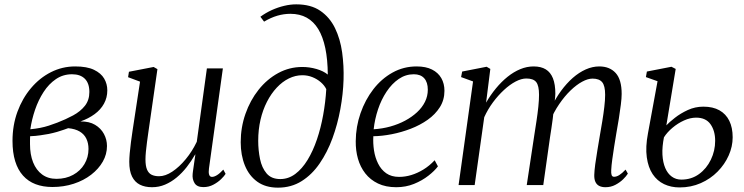

<svg xmlns="http://www.w3.org/2000/svg" viewBox="-20 -851 3422 883"><path d="M221 9Q177.5 9 143.5 -4Q109.5 -17 85.8 -43.5Q62 -70 49.8 -109.8Q37.5 -149.5 37.5 -203Q37.5 -275 60.2 -337Q83 -399 122.8 -446Q162.5 -493 214.5 -519.2Q266.5 -545.5 325.5 -545.5Q380 -545.5 412.2 -530Q444.5 -514.5 459 -489.8Q473.5 -465 473.5 -435.5Q473.5 -402 458.2 -374.2Q443 -346.5 415 -326Q387 -305.5 350 -292.5Q390.5 -293 417.2 -277Q444 -261 458 -235Q472 -209 472 -179.5Q472 -141.5 452.8 -107.8Q433.5 -74 399.2 -47.5Q365 -21 319.2 -6Q273.5 9 221 9ZM239.5 -28.5Q283 -28.5 316.2 -46.8Q349.5 -65 368.2 -96.2Q387 -127.5 387 -166Q387 -192.5 377.2 -213Q367.5 -233.5 346.8 -246Q326 -258.5 293.5 -261.5Q286 -259 273 -254.2Q260 -249.5 242.8 -244.5Q225.5 -239.5 204 -235Q187 -232 165.8 -228.8Q144.5 -225.5 118.5 -224.5Q118 -215.5 118 -207.5Q118 -199.5 118 -188Q118 -140.5 132.2 -104.5Q146.5 -68.5 173.8 -48.5Q201 -28.5 239.5 -28.5ZM119.5 -256.5Q144.5 -259 165 -263Q185.5 -267 204.5 -273.2Q223.5 -279.5 243.5 -287Q282.5 -302 316.2 -320.2Q350 -338.5 370.5 -364.5Q391 -390.5 391 -428Q391 -468 370.2 -488.8Q349.5 -509.5 311.5 -509.5Q270 -509.5 237.2 -487.2Q204.5 -465 180.5 -428Q156.5 -391 141.2 -346.2Q126 -301.5 119.5 -256.5Z M679 10Q646.5 10 623.2 -1.8Q600 -13.5 587.2 -39.2Q574.5 -65 574.5 -107Q574.5 -121.5 576.5 -145.5Q578.5 -169.5 582.2 -197Q586 -224.5 589.5 -249Q593 -273.5 595.5 -288.5L624 -475.5L569 -496L573 -521L686.5 -543L704 -533L668 -282.5Q665.5 -264.5 662.2 -242.2Q659 -220 656 -197.2Q653 -174.5 651 -153.8Q649 -133 649 -118Q649 -88 656.2 -71Q663.5 -54 677.5 -47.2Q691.5 -40.5 711.5 -40.5Q740.5 -40.5 772.5 -61.8Q804.5 -83 834.2 -119Q864 -155 885 -199L931.5 -536.5H1005L941 -76Q938.5 -58 941.8 -47.8Q945 -37.5 955 -37.5Q965 -37.5 978 -45.5Q991 -53.5 1007 -71L1017.5 -51.5Q1012 -42 997.2 -27.5Q982.5 -13 961.5 -1.8Q940.5 9.5 915.5 9.5Q886 9.5 874.8 -8.8Q863.5 -27 866 -51.5Q866 -54 867.5 -64.2Q869 -74.5 871 -88.5Q873 -102.5 875 -116.5Q877 -130.5 878.5 -140L877.5 -140.5Q860 -110 838.8 -82.8Q817.5 -55.5 792.5 -34.8Q767.5 -14 739.2 -2Q711 10 679 10Z M1258.5 12Q1201.5 12 1163.5 -15.2Q1125.5 -42.5 1106.2 -90Q1087 -137.5 1087 -197Q1087 -265 1108.8 -327.2Q1130.5 -389.5 1169.2 -438.2Q1208 -487 1259.5 -515Q1311 -543 1370.5 -543Q1403 -543 1435.2 -533.8Q1467.5 -524.5 1487.5 -508Q1487 -577.5 1476 -629.8Q1465 -682 1443.8 -717Q1422.5 -752 1390.5 -769.8Q1358.5 -787.5 1315.5 -787.5Q1285.5 -787.5 1255.5 -778.8Q1225.5 -770 1194.5 -751.5L1177.5 -774Q1202 -792 1230.2 -804.8Q1258.5 -817.5 1287 -824.2Q1315.5 -831 1342.5 -831Q1410 -831 1453.2 -801.2Q1496.5 -771.5 1520.8 -721.5Q1545 -671.5 1553.5 -609.8Q1562 -548 1560 -484.5Q1558 -418.5 1545.2 -349Q1532.5 -279.5 1509 -215.2Q1485.5 -151 1450.2 -99.5Q1415 -48 1367.2 -18Q1319.5 12 1258.5 12ZM1269 -27.5Q1306.5 -27.5 1338 -51Q1369.5 -74.5 1394.5 -115.5Q1419.5 -156.5 1437.5 -209.5Q1455.5 -262.5 1466.2 -322Q1477 -381.5 1480.5 -441Q1472 -458.5 1455.2 -473Q1438.5 -487.5 1416.8 -496.2Q1395 -505 1370.5 -505Q1338.5 -505 1308.5 -490.2Q1278.5 -475.5 1252.8 -448Q1227 -420.5 1207.8 -383Q1188.5 -345.5 1178 -300Q1167.5 -254.5 1167.5 -203.5Q1167.5 -160.5 1175.8 -120Q1184 -79.5 1206 -53.5Q1228 -27.5 1269 -27.5Z M1994 -86Q1979 -65.5 1950.2 -43Q1921.5 -20.5 1883.8 -5.2Q1846 10 1802.5 10Q1754 10 1718.5 -7Q1683 -24 1660 -53.5Q1637 -83 1626.2 -121Q1615.5 -159 1616 -201.5Q1616.5 -268.5 1638 -330.2Q1659.5 -392 1697 -440.5Q1734.5 -489 1785.2 -517.2Q1836 -545.5 1896 -545.5Q1938.5 -545.5 1966.8 -531.2Q1995 -517 2009.5 -491.8Q2024 -466.5 2024 -433.5Q2024 -391.5 2003 -358.2Q1982 -325 1947 -300.2Q1912 -275.5 1869.2 -259Q1826.5 -242.5 1781.8 -233.8Q1737 -225 1697 -224.5Q1695 -192.5 1700 -159.5Q1705 -126.5 1718.8 -98.8Q1732.5 -71 1756.2 -54.2Q1780 -37.5 1815.5 -37.5Q1843.5 -37.5 1871.5 -46Q1899.5 -54.5 1927 -71.2Q1954.5 -88 1979 -114ZM1883 -509.5Q1845.5 -509.5 1813.8 -487.8Q1782 -466 1757.8 -429.5Q1733.5 -393 1718.5 -348Q1703.5 -303 1698.5 -256.5Q1738.5 -259 1775.2 -269.2Q1812 -279.5 1843.2 -296.2Q1874.5 -313 1898 -334.8Q1921.5 -356.5 1934.5 -382.8Q1947.5 -409 1947.5 -438.5Q1947.5 -472.5 1931 -491Q1914.5 -509.5 1883 -509.5Z M2235 -534 2215.5 -379Q2236 -414.5 2261 -444.8Q2286 -475 2314.2 -497.8Q2342.5 -520.5 2372.8 -533Q2403 -545.5 2434 -545.5Q2468 -545.5 2490 -532Q2512 -518.5 2523 -490.8Q2534 -463 2534 -420Q2534 -414 2533 -403.8Q2532 -393.5 2530.5 -380.2Q2529 -367 2526.5 -351.5L2515.5 -357.5Q2535 -398.5 2560.2 -433Q2585.5 -467.5 2614.2 -492.8Q2643 -518 2674 -531.8Q2705 -545.5 2736 -545.5Q2784 -545.5 2811.5 -515.2Q2839 -485 2839 -419Q2839 -399.5 2835.2 -369.5Q2831.5 -339.5 2826 -305.2Q2820.5 -271 2814.5 -238Q2809.5 -208 2804.5 -176.8Q2799.5 -145.5 2795.8 -117.8Q2792 -90 2791 -69.5Q2790 -54 2792.8 -46Q2795.5 -38 2804 -38Q2815.5 -38 2828 -45.8Q2840.5 -53.5 2857 -71L2867.5 -52.5Q2860.5 -41 2845.8 -26.5Q2831 -12 2810.2 -1Q2789.5 10 2764.5 10Q2748 10 2736.2 4.2Q2724.5 -1.5 2718.5 -14Q2712.5 -26.5 2713 -46.5Q2713.5 -65.5 2717.5 -95.8Q2721.5 -126 2727.5 -160.8Q2733.5 -195.5 2739 -229.5Q2744.5 -260.5 2750 -294Q2755.5 -327.5 2759.2 -359.2Q2763 -391 2763 -415Q2763 -457 2749.2 -473.2Q2735.5 -489.5 2705 -489.5Q2683.5 -489.5 2657.2 -475.2Q2631 -461 2603.8 -434.8Q2576.5 -408.5 2551.8 -372.2Q2527 -336 2509 -292.5L2526.5 -345.5Q2525 -326.5 2522 -304.5Q2519 -282.5 2515.8 -260.5Q2512.5 -238.5 2509.5 -219.5L2478.5 0H2402.5L2437 -228Q2442 -259.5 2447.2 -294Q2452.5 -328.5 2455.8 -360.2Q2459 -392 2459 -415Q2459 -457 2446 -473.5Q2433 -490 2400.5 -490Q2378 -490 2351.2 -476Q2324.5 -462 2297.8 -437.2Q2271 -412.5 2247.2 -380.5Q2223.5 -348.5 2207 -312L2163 0H2089L2155.5 -476.5L2100.5 -496.5L2105.5 -522L2218 -544Z M3105.5 11Q3066 11 3034 -4.2Q3002 -19.5 2981.5 -50.2Q2961 -81 2954.5 -128Q2948 -175 2960 -238L3004 -477.5L2950.5 -496.5L2955 -522L3068 -544L3087.5 -534L3044.5 -274.5Q3058 -289 3083.8 -309.2Q3109.5 -329.5 3143.2 -345Q3177 -360.5 3215 -360.5Q3258.5 -360.5 3288.5 -343.8Q3318.5 -327 3334 -295.5Q3349.5 -264 3349.5 -219.5Q3349.5 -177 3331.2 -136Q3313 -95 3280.2 -61.8Q3247.5 -28.5 3202.8 -8.8Q3158 11 3105.5 11ZM3113.5 -25Q3159.5 -25 3194.5 -50.2Q3229.5 -75.5 3249.2 -116.5Q3269 -157.5 3269 -203.5Q3269 -249.5 3247.5 -279.8Q3226 -310 3181.5 -310Q3154.5 -310 3125.8 -297Q3097 -284 3072.5 -263.2Q3048 -242.5 3033.5 -219.5Q3029.5 -200 3027.5 -179Q3025.5 -158 3026.5 -139.5Q3028.5 -104 3039.5 -78.2Q3050.5 -52.5 3069.5 -38.8Q3088.5 -25 3113.5 -25Z"/></svg>

Font: Merriweather 72pt Light
Style: Italic
Weight: 300
Italic angle: -7.8°
Version: Version 2.101